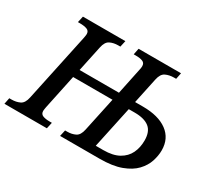

<svg xmlns="http://www.w3.org/2000/svg" viewBox="-159 -955 1317 1195"><g transform="rotate(30 499.5 -357.0)"><path d="M-23 0 -14 -45H2Q35 -45 61 -57.5Q87 -70 96 -114L200 -603Q201 -609 202.5 -617.5Q204 -626 204 -631Q204 -654 184.5 -661.5Q165 -669 132 -669H119L129 -714H434L424 -669H409Q376 -669 350.5 -656.5Q325 -644 316 -600L277 -416H560L599 -603Q601 -609 602 -617.5Q603 -626 603 -631Q603 -654 584.5 -661.5Q566 -669 535 -669H520L529 -714H834L825 -669H810Q777 -669 750.5 -656.5Q724 -644 715 -600L676 -416H732Q844 -416 907 -369.5Q970 -323 970 -238Q970 -200 956.5 -158.5Q943 -117 909 -81Q875 -45 814.5 -22.5Q754 0 661 0H377L387 -45H403Q435 -45 460.5 -57.5Q486 -70 495 -114L547 -358H264L212 -111Q211 -105 209.5 -96.5Q208 -88 208 -83Q208 -60 227 -52.5Q246 -45 277 -45H292L282 0ZM707 -358H664L600 -58H654Q723 -58 765.5 -82Q808 -106 827.5 -146.5Q847 -187 847 -238Q847 -302 811.5 -330Q776 -358 707 -358Z"/></g></svg>

Font: Noto Serif Medium
Style: Italic
Weight: 500
Italic angle: -12°
Designer: Monotype Design Team
Foundry: Monotype Imaging Inc.
Version: Version 2.014; ttfautohint (v1.8.4.7-5d5b)